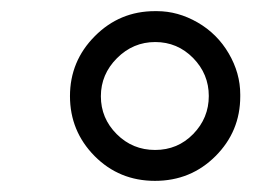

<svg xmlns="http://www.w3.org/2000/svg" viewBox="-20 -744 468 343"><path d="M256.8 -724.1Q258.8 -724.1 260.3 -724.1Q297.9 -724.1 333 -703.9Q368.2 -683.6 388.7 -648.4Q409.2 -613.3 409.2 -575.2Q409.2 -573.7 409.2 -571.8Q409.2 -509.3 365 -465.1Q320.8 -420.9 256.8 -420.9Q192.9 -420.9 148.9 -465.3Q105 -509.8 105 -572.3Q105 -634.8 149.4 -679.4Q193.8 -724.1 256.8 -724.1ZM257.3 -668.9Q217.8 -668.9 189 -640.1Q160.2 -611.3 160.2 -572Q160.2 -532.7 188.5 -504.4Q216.8 -476.1 257.1 -476.1Q297.4 -476.1 325.2 -504.6Q353 -533.2 353 -572.5Q353 -611.8 325 -640.4Q296.9 -668.9 257.3 -668.9Z"/></svg>

Font: Open Sans Hebrew
Style: Italic
Weight: 400
Italic angle: -12°
Foundry: Ascender Corporation, Yanek Iontef
Version: Version 2.001;PS 002.001;hotconv 1.0.70;makeotf.lib2.5.58329